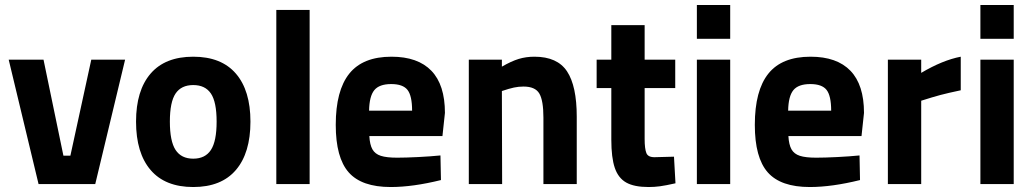

<svg xmlns="http://www.w3.org/2000/svg" viewBox="-20 -740 4158 772"><path d="M15 -500H155L235 -114H263L347 -500H483L363 0H135Z M527 -251Q527 -376 585.5 -444Q644 -512 757 -512Q870 -512 928.5 -444Q987 -376 987 -251Q987 -125 928.5 -56.5Q870 12 757 12Q644 12 585.5 -56.5Q527 -125 527 -251ZM851 -251Q851 -330 828 -364Q805 -398 757 -398Q709 -398 686 -364Q663 -330 663 -251Q663 -172 686 -137Q709 -102 757 -102Q805 -102 828 -137Q851 -172 851 -251Z M1091 -700H1225V0H1091Z M1759 -193H1465Q1467 -158 1477.5 -139.5Q1488 -121 1511 -113.5Q1534 -106 1577 -106Q1611 -106 1661 -108.5Q1711 -111 1751 -115L1753 -16Q1640 12 1551 12Q1434 12 1382 -47Q1330 -106 1330 -238Q1330 -376 1384.5 -444Q1439 -512 1554 -512Q1660 -512 1714.5 -455.5Q1769 -399 1769 -286ZM1637 -295Q1637 -355 1618.5 -378.5Q1600 -402 1553 -402Q1505 -402 1485 -377.5Q1465 -353 1464 -295Z M2299 -271V0H2165V-267Q2165 -336 2148.5 -364Q2132 -392 2085 -392Q2065 -392 2046.5 -388Q2028 -384 1998 -374L1999 0H1865V-500H1998V-472Q2036 -494 2065.5 -503Q2095 -512 2129 -512Q2221 -512 2260 -453Q2299 -394 2299 -271Z M2696 -3Q2656 6 2633.5 9Q2611 12 2588 12Q2530 12 2498 -6Q2466 -24 2452 -65Q2438 -106 2438 -178V-386H2379V-500H2438V-639H2572V-500H2695V-386H2572V-181Q2572 -142 2579 -124.5Q2586 -107 2614 -108L2690 -110Z M2782 -720H2916V-584H2782ZM2782 -500H2916V0H2782Z M3444 -193H3150Q3152 -158 3162.5 -139.5Q3173 -121 3196 -113.5Q3219 -106 3262 -106Q3296 -106 3346 -108.5Q3396 -111 3436 -115L3438 -16Q3325 12 3236 12Q3119 12 3067 -47Q3015 -106 3015 -238Q3015 -376 3069.5 -444Q3124 -512 3239 -512Q3345 -512 3399.5 -455.5Q3454 -399 3454 -286ZM3322 -295Q3322 -355 3303.5 -378.5Q3285 -402 3238 -402Q3190 -402 3170 -377.5Q3150 -353 3149 -295Z M3843 -377Q3791 -366 3761 -358Q3731 -350 3684 -335V0H3550V-500H3684V-447Q3770 -498 3843 -512Z M3922 -720H4056V-584H3922ZM3922 -500H4056V0H3922Z"/></svg>

Font: Cairo
Style: Bold
Weight: 700
Designer: Mohamed Gaber
Foundry: Kief Type Foundry
Version: Version 2.100